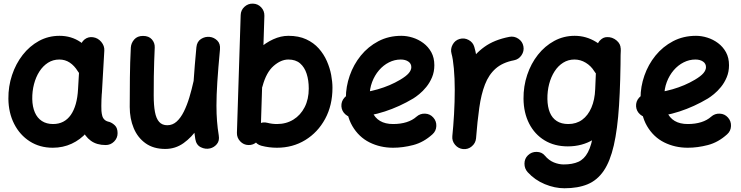

<svg xmlns="http://www.w3.org/2000/svg" viewBox="-20 -749 4045 1048"><path d="M473.9 -311.3Q447.4 -315.1 427.2 -298.2Q407 -281.4 405.4 -255.6Q404.4 -238.5 404.1 -217.3Q403.7 -196.2 404.1 -176.3Q404.5 -156.4 405.4 -143.1Q409.5 -87.8 426.6 -45.9Q443.7 -4 475.9 19.3Q508.1 42.7 556.8 42.7Q583.7 42.7 602.8 23.6Q621.9 4.5 621.8 -22Q621.7 -50.4 607.5 -64.1Q593.4 -77.9 577.4 -83.4Q560.2 -86.7 551 -95.3Q541.7 -103.9 538.3 -116.3Q534.9 -128.8 533.7 -143.4Q533.2 -154.1 533.1 -170.7Q533.1 -187.4 533.8 -205.6Q534.5 -223.8 535.5 -237.5Q537.1 -267.1 518.9 -287.3Q500.7 -307.5 473.9 -311.3ZM269.7 -72Q233.9 -72 208.7 -88.4Q183.5 -104.7 170.2 -135.5Q156.9 -166.3 156.1 -208.3Q155.5 -251 165.6 -289.8Q175.7 -328.6 195.1 -358.8Q214.5 -389 242 -406.6Q269.5 -424.1 303.8 -424.1Q335.7 -424.1 360.9 -407.2Q386.1 -390.3 404.3 -360.7Q417.8 -336.8 445.3 -329.7Q472.8 -322.5 494.9 -335Q517 -347.4 522.7 -374Q528.4 -400.5 512.7 -423.3Q468.9 -486 419 -519.7Q369.1 -553.5 305.1 -553.5Q243.9 -553.5 192.6 -525.5Q141.4 -497.4 103.8 -449.2Q66.2 -400.9 45.7 -339.2Q25.1 -277.5 25.8 -210.1Q26.5 -133.3 57.4 -72.6Q88.3 -12 142.7 22.7Q197.1 57.4 268.1 57.4Q323.7 57.4 371 35.5Q418.3 13.7 454 -26.6Q489.6 -66.8 511 -122.1Q532.3 -177.5 536.3 -244.4L549.4 -472.8Q551 -498.5 532.8 -520.3Q514.6 -542 487.8 -545.8Q461.3 -549.6 441.1 -533.3Q420.9 -517 419.3 -490.1L406 -262.5Q403.6 -216.9 393.6 -181.5Q383.5 -146.1 366.4 -121.6Q349.2 -97.2 325.1 -84.6Q301 -72 269.7 -72Z M1180.7 -479Q1183.7 -510.5 1165.7 -527.9Q1147.7 -545.3 1124.3 -547.6Q1099.6 -550.3 1077.3 -536.3Q1055.1 -522.2 1052 -491.2Q1042.2 -386.7 1037.1 -310.3Q1032 -233.9 1032 -173.1Q1032 -122.1 1035.5 -78.1Q1038.9 -34.2 1046 10Q1051.3 42.5 1076.2 54.7Q1101.2 67 1126.6 61Q1148.6 55.7 1163.8 37.5Q1179 19.4 1174 -10.1Q1167.6 -49.4 1164.6 -88Q1161.5 -126.6 1161.5 -173.1Q1161.5 -228.6 1166.2 -301.6Q1170.9 -374.5 1180.7 -479ZM1154.9 -268.2Q1161.4 -294.4 1150.6 -317.6Q1139.8 -340.7 1116.3 -347.2Q1088.4 -355.1 1064.9 -342.5Q1041.5 -329.8 1036.5 -305.7Q1026.5 -260.4 1013.6 -217.5Q1000.7 -174.7 983.7 -140.3Q966.7 -105.8 944.4 -85.6Q922.1 -65.4 893.2 -65.4Q865.1 -65.4 848.9 -83.5Q832.6 -101.6 825.8 -137.9Q819 -174.2 819 -228.3Q819 -287.2 819.6 -331.5Q820.3 -375.7 821.6 -413.5Q822.9 -451.2 824.6 -489.6Q825.7 -514.8 809 -533.9Q792.4 -553 760.6 -553Q729.7 -553 712.6 -533.4Q695.6 -513.8 694.1 -489.5Q689.8 -407.3 689 -325.4Q688.1 -243.5 688.1 -165.3Q688.1 -101.7 709.8 -49.6Q731.4 2.4 774.7 33.2Q817.9 64 881.8 64Q937.5 64 982.2 32Q1026.9 0 1060.8 -50.6Q1094.7 -101.2 1118.3 -159.1Q1141.8 -216.9 1154.9 -268.2Z M1360.4 -729.2Q1333.9 -730 1314.1 -711.7Q1294.4 -693.5 1293.7 -666.5L1273.2 -23.9Q1272.5 2.6 1291 22.3Q1309.4 42 1335.9 42.7Q1362.9 43.5 1382.4 25Q1401.9 6.5 1402.6 -20L1423.1 -662.6Q1423.8 -689.6 1405.6 -709Q1387.3 -728.5 1360.4 -729.2ZM1335.8 -228.6Q1361.6 -223.1 1384.2 -237.9Q1406.7 -252.7 1413 -278.4Q1433.2 -353.9 1473.3 -389Q1513.4 -424.1 1554.1 -424.1Q1593.6 -424.1 1618 -403.1Q1642.3 -382.1 1653.8 -346.3Q1665.3 -310.5 1665.3 -265.9Q1665.3 -207.6 1642.9 -164Q1620.6 -120.4 1581.4 -96.2Q1542.2 -72 1491.7 -72Q1464.8 -72 1439.6 -78.6Q1414.2 -85.4 1390.5 -72Q1366.8 -58.5 1360 -32.7Q1353.3 -7.3 1367.1 16.1Q1380.9 39.6 1406.2 46.4Q1447.9 57.4 1491.7 57.4Q1577.9 57.4 1646.4 15.4Q1714.8 -26.5 1754.8 -100.3Q1794.7 -174.2 1794.7 -269.9Q1794.7 -302 1787.7 -340Q1780.6 -377.9 1764.1 -415.6Q1747.6 -453.2 1720 -484.4Q1692.5 -515.5 1651.4 -534.5Q1610.4 -553.5 1554.1 -553.5Q1513.1 -553.5 1471.4 -534.6Q1429.8 -515.7 1392.6 -482.1Q1355.5 -448.4 1327.5 -403.2Q1299.4 -358 1286 -305.8Q1279.8 -280 1294.9 -257.1Q1310.1 -234.1 1335.8 -228.6Z M2167.2 -424.1Q2192.7 -424.1 2208.9 -413Q2225.1 -402 2225.1 -382.4Q2225.1 -366.3 2211.1 -349.7Q2197 -333 2164.2 -313.6Q2109.1 -280.9 2042.4 -261.7Q1975.7 -242.6 1903.7 -237.5Q1877.2 -235.6 1859.6 -215.5Q1841.9 -195.3 1843.5 -168.3Q1845.5 -141.8 1865.8 -124.2Q1886.2 -106.6 1912.7 -108.2Q1999.9 -114.3 2080.3 -140.5Q2160.8 -166.7 2235.6 -211.4Q2249.3 -219.7 2268.6 -235.4Q2288 -251.1 2306.9 -274.3Q2325.8 -297.5 2338.3 -327.3Q2350.8 -357.1 2350.8 -393.1Q2350.8 -433.7 2334.3 -463.8Q2317.7 -493.9 2290.8 -513.9Q2263.9 -533.9 2232.4 -543.7Q2200.9 -553.5 2170.9 -553.5Q2101.2 -553.5 2045.2 -524Q1989.3 -494.6 1949.5 -445.6Q1909.8 -396.5 1888.9 -336.3Q1867.9 -276.1 1867.9 -214.8Q1867.9 -121.3 1903.2 -61.1Q1938.5 -0.9 1997.1 28.3Q2055.8 57.4 2125.5 57.4Q2179.2 57.4 2235.6 42.7Q2292 28 2340.5 -15.9Q2360.5 -33.7 2361.6 -60.8Q2362.8 -87.9 2345 -107.5Q2327.3 -127.6 2300.3 -128.7Q2273.3 -129.9 2253.3 -112.1Q2231.4 -92.4 2198.9 -82.2Q2166.4 -72 2125.5 -72Q2083 -72 2054.4 -88.9Q2025.9 -105.7 2011.6 -139.2Q1997.3 -172.6 1997.3 -222.2Q1997.3 -264.5 2011.1 -301.1Q2024.9 -337.6 2048.7 -365.4Q2072.5 -393.2 2103.2 -408.6Q2133.9 -424.1 2167.2 -424.1Z M2836.9 -496.3Q2832 -522.5 2809.3 -537.7Q2786.6 -552.9 2760.5 -547.9Q2678.2 -532.1 2624.1 -493.1Q2569.9 -454.1 2537.4 -399Q2504.8 -343.9 2487.5 -278.1Q2470.3 -212.4 2462.4 -142.5Q2454.5 -72.6 2449 -5.2Q2446.7 21.2 2464.3 41.8Q2481.9 62.4 2508.4 64.7Q2535.4 67 2555.7 49.4Q2576 31.7 2578.4 5.2Q2585.7 -87.3 2596.1 -160.8Q2606.4 -234.4 2627.1 -287.8Q2647.7 -341.3 2685.5 -374.7Q2723.4 -408.1 2785.4 -419.9Q2811.5 -424.9 2826.7 -447.6Q2841.9 -470.2 2836.9 -496.3ZM2507.2 64.7Q2533.7 67.4 2554.7 50.2Q2575.7 33 2578.4 6.5Q2584.1 -47.7 2587.8 -118Q2591.6 -188.2 2591.6 -259.8Q2591.6 -326.4 2587 -386.8Q2582.4 -447.1 2569 -492.7Q2561.8 -518.1 2537.9 -530.9Q2514 -543.8 2488.6 -536.3Q2463.3 -529.1 2450.4 -505Q2437.5 -481 2444.7 -455.6Q2452.4 -429.3 2457.3 -375.4Q2462.2 -321.5 2462.2 -259.8Q2462.2 -192.7 2458.3 -125Q2454.3 -57.3 2449 -6.5Q2446.3 20 2463.5 40.8Q2480.7 61.6 2507.2 64.7Z M3081.9 -72Q3044.1 -72 3018.9 -88.4Q2993.7 -104.7 2981.1 -135.3Q2968.6 -165.9 2967.9 -208.3Q2967.3 -251.7 2977.5 -290.7Q2987.8 -329.7 3007.2 -359.7Q3026.6 -389.8 3054.1 -406.9Q3081.7 -424.1 3115.6 -424.1Q3148.6 -424.1 3177.2 -406.6Q3205.9 -389.2 3223.4 -360.7Q3236.6 -337.9 3263.9 -330Q3291.1 -322.1 3314 -335Q3336.8 -347.8 3342.2 -374.5Q3347.7 -401.2 3331.9 -423.3Q3287 -487.4 3233.2 -520.4Q3179.4 -553.5 3116.8 -553.5Q3056.4 -553.5 3005.1 -525.6Q2953.9 -497.8 2916.1 -449.9Q2878.3 -402 2857.6 -340.1Q2836.9 -278.2 2837.5 -210.1Q2838.3 -133.3 2868.3 -74.5Q2898.4 -15.6 2952.6 17.2Q3006.8 50 3079.3 50Q3157.8 50 3219.5 12.3Q3281.1 -25.4 3318.2 -92Q3355.3 -158.6 3359 -244.4L3368.5 -472.8Q3370.1 -498.9 3351.7 -520.4Q3333.4 -542 3306.9 -545.8Q3280.4 -549.6 3260.2 -533.3Q3240 -517 3238.4 -490.1L3228.8 -262.5Q3226.6 -204.6 3208.1 -161.6Q3189.7 -118.7 3157.7 -95.3Q3125.6 -72 3081.9 -72ZM3295.2 -546.5Q3270.9 -546.8 3254.8 -527.5Q3238.8 -508.3 3238.8 -479.1Q3238.4 -318.5 3234.4 -207.7Q3230.5 -96.9 3219.9 -26.7Q3209.4 43.6 3189.2 81.7Q3169.1 119.8 3136.8 134.2Q3104.5 148.6 3056.9 148.6Q3030.6 148.6 3003.1 137.5Q2975.6 126.3 2953.5 99.9Q2937.6 80.6 2909.4 80Q2881.1 79.5 2861.5 98.8Q2842.9 116.8 2842.7 144Q2842.5 171.1 2860.2 190.8Q2899.4 233.8 2953.8 256.2Q3008.2 278.6 3060.7 278.6Q3134.8 278.6 3187.5 256.7Q3240.2 234.7 3275.2 183.4Q3310.2 132.1 3330.3 44.7Q3350.5 -42.7 3358.9 -173.2Q3367.3 -303.6 3367.8 -484.1Q3367.8 -508.9 3346.1 -527.6Q3324.3 -546.4 3295.2 -546.5Z M3775.6 -424.1Q3801.1 -424.1 3817.3 -413Q3833.5 -402 3833.5 -382.4Q3833.5 -366.3 3819.5 -349.7Q3805.4 -333 3772.6 -313.6Q3717.5 -280.9 3650.8 -261.7Q3584.1 -242.6 3512.1 -237.5Q3485.6 -235.6 3468 -215.5Q3450.3 -195.3 3451.9 -168.3Q3453.9 -141.8 3474.2 -124.2Q3494.6 -106.6 3521.1 -108.2Q3608.3 -114.3 3688.7 -140.5Q3769.2 -166.7 3844 -211.4Q3857.7 -219.7 3877 -235.4Q3896.4 -251.1 3915.3 -274.3Q3934.2 -297.5 3946.7 -327.3Q3959.2 -357.1 3959.2 -393.1Q3959.2 -433.7 3942.7 -463.8Q3926.1 -493.9 3899.2 -513.9Q3872.3 -533.9 3840.8 -543.7Q3809.3 -553.5 3779.3 -553.5Q3709.6 -553.5 3653.6 -524Q3597.7 -494.6 3557.9 -445.6Q3518.2 -396.5 3497.3 -336.3Q3476.3 -276.1 3476.3 -214.8Q3476.3 -121.3 3511.6 -61.1Q3546.9 -0.9 3605.5 28.3Q3664.2 57.4 3733.9 57.4Q3787.6 57.4 3844 42.7Q3900.4 28 3948.9 -15.9Q3968.9 -33.7 3970 -60.8Q3971.2 -87.9 3953.4 -107.5Q3935.7 -127.6 3908.7 -128.7Q3881.7 -129.9 3861.7 -112.1Q3839.8 -92.4 3807.3 -82.2Q3774.8 -72 3733.9 -72Q3691.4 -72 3662.8 -88.9Q3634.3 -105.7 3620 -139.2Q3605.7 -172.6 3605.7 -222.2Q3605.7 -264.5 3619.5 -301.1Q3633.3 -337.6 3657.1 -365.4Q3680.9 -393.2 3711.6 -408.6Q3742.3 -424.1 3775.6 -424.1Z"/></svg>

Font: Mikhak VF
Style: Regular
Weight: 100
Designer: Amin Abedi
Version: Version 3.001